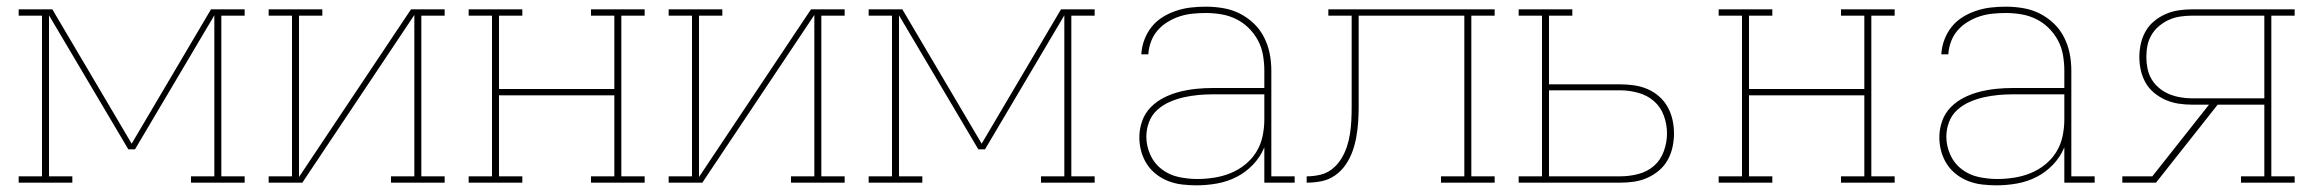

<svg xmlns="http://www.w3.org/2000/svg" viewBox="-20 -548 6940 576"><path d="M36 0V-19H106V-501H36V-520H137L375 -117L613 -520H714V-501H644V-19H714V0H553V-19H623V-502L385 -100H365L127 -502V-19H197V0Z M786 0V-19H856V-501H786V-520H947V-501H877V-17L1213 -520H1314V-501H1244V-19H1314V0H1153V-19H1223V-503L887 0Z M1386 0V-19H1456V-501H1386V-520H1547V-501H1477V-281H1823V-501H1753V-520H1914V-501H1844V-19H1914V0H1753V-19H1823V-262H1477V-19H1547V0Z M1986 0V-19H2056V-501H1986V-520H2147V-501H2077V-17L2413 -520H2514V-501H2444V-19H2514V0H2353V-19H2423V-503L2087 0Z M2586 0V-19H2656V-501H2586V-520H2687L2925 -117L3163 -520H3264V-501H3194V-19H3264V0H3103V-19H3173V-502L2935 -100H2915L2677 -502V-19H2747V0Z M3569 8Q3548 8 3526.5 5.5Q3505 3 3485.5 -4.5Q3466 -12 3449 -25Q3432 -38 3420.5 -56Q3409 -74 3403.5 -94.5Q3398 -115 3398 -136Q3398 -161 3406.5 -185Q3415 -209 3433 -227Q3451 -245 3473.5 -256Q3496 -267 3520 -273Q3544 -279 3569 -281.5Q3594 -284 3619 -284H3773V-336Q3773 -359 3769 -382.5Q3765 -406 3754 -426.5Q3743 -447 3726.5 -463.5Q3710 -480 3689 -490.5Q3668 -501 3644.5 -505Q3621 -509 3598 -509Q3578 -509 3558 -507Q3538 -505 3519.5 -499Q3501 -493 3483.5 -482.5Q3466 -472 3453 -457Q3440 -442 3433 -423Q3426 -404 3425 -385H3404Q3405 -407 3413 -428.5Q3421 -450 3435 -467.5Q3449 -485 3468.5 -497Q3488 -509 3509.5 -516Q3531 -523 3553 -525.5Q3575 -528 3598 -528Q3624 -528 3650 -523.5Q3676 -519 3699 -507.5Q3722 -496 3741 -478Q3760 -460 3772 -436.5Q3784 -413 3789 -387.5Q3794 -362 3794 -336V-19H3864V0H3773V-106Q3761 -77 3739 -54Q3717 -31 3689.5 -17Q3662 -3 3631 2.5Q3600 8 3569 8ZM3572 -11Q3597 -11 3622.5 -15Q3648 -19 3671.5 -28.5Q3695 -38 3715 -54Q3735 -70 3748.5 -91.5Q3762 -113 3767.5 -138.5Q3773 -164 3773 -189V-265H3619Q3597 -265 3575 -263Q3553 -261 3531 -256Q3509 -251 3488.5 -242Q3468 -233 3451.5 -218Q3435 -203 3427 -181.5Q3419 -160 3419 -138Q3419 -110 3431 -83.5Q3443 -57 3465.5 -40Q3488 -23 3516 -17Q3544 -11 3572 -11Z M3900 0V-19Q3920 -19 3940 -23.5Q3960 -28 3976 -40.5Q3992 -53 4003 -70.5Q4014 -88 4020.5 -107.5Q4027 -127 4030 -147Q4033 -167 4034 -187Q4035 -207 4035 -227.5Q4035 -248 4035 -268V-501H3965V-520H4464V-501H4394V-19H4464V0H4303V-19H4373V-501H4056V-273Q4056 -250 4056 -227.5Q4056 -205 4054.5 -182.5Q4053 -160 4049 -137.5Q4045 -115 4037.5 -94Q4030 -73 4017 -54Q4004 -35 3985.5 -22Q3967 -9 3945 -4.5Q3923 0 3900 0Z M4536 0V-19H4606V-501H4536V-520H4697V-501H4627V-295H4841Q4862 -295 4882.5 -292Q4903 -289 4922 -281Q4941 -273 4957 -259Q4973 -245 4983 -227Q4993 -209 4997.5 -188.5Q5002 -168 5002 -148Q5002 -127 4997.5 -106.5Q4993 -86 4983 -68Q4973 -50 4957 -36.5Q4941 -23 4922 -14.5Q4903 -6 4882.5 -3Q4862 0 4841 0ZM4627 -19H4841Q4868 -19 4895 -26Q4922 -33 4942 -50.5Q4962 -68 4971.5 -94.5Q4981 -121 4981 -148Q4981 -175 4971.5 -201Q4962 -227 4942 -244.5Q4922 -262 4895 -269.5Q4868 -277 4841 -277H4627Z M5136 0V-19H5206V-501H5136V-520H5297V-501H5227V-281H5573V-501H5503V-520H5664V-501H5594V-19H5664V0H5503V-19H5573V-262H5227V-19H5297V0Z M5969 8Q5948 8 5926.5 5.5Q5905 3 5885.5 -4.5Q5866 -12 5849 -25Q5832 -38 5820.5 -56Q5809 -74 5803.5 -94.5Q5798 -115 5798 -136Q5798 -161 5806.5 -185Q5815 -209 5833 -227Q5851 -245 5873.5 -256Q5896 -267 5920 -273Q5944 -279 5969 -281.5Q5994 -284 6019 -284H6173V-336Q6173 -359 6169 -382.5Q6165 -406 6154 -426.5Q6143 -447 6126.5 -463.5Q6110 -480 6089 -490.5Q6068 -501 6044.5 -505Q6021 -509 5998 -509Q5978 -509 5958 -507Q5938 -505 5919.5 -499Q5901 -493 5883.5 -482.5Q5866 -472 5853 -457Q5840 -442 5833 -423Q5826 -404 5825 -385H5804Q5805 -407 5813 -428.5Q5821 -450 5835 -467.5Q5849 -485 5868.5 -497Q5888 -509 5909.5 -516Q5931 -523 5953 -525.5Q5975 -528 5998 -528Q6024 -528 6050 -523.5Q6076 -519 6099 -507.5Q6122 -496 6141 -478Q6160 -460 6172 -436.5Q6184 -413 6189 -387.5Q6194 -362 6194 -336V-19H6264V0H6173V-106Q6161 -77 6139 -54Q6117 -31 6089.5 -17Q6062 -3 6031 2.5Q6000 8 5969 8ZM5972 -11Q5997 -11 6022.5 -15Q6048 -19 6071.5 -28.5Q6095 -38 6115 -54Q6135 -70 6148.5 -91.5Q6162 -113 6167.5 -138.5Q6173 -164 6173 -189V-265H6019Q5997 -265 5975 -263Q5953 -261 5931 -256Q5909 -251 5888.5 -242Q5868 -233 5851.5 -218Q5835 -203 5827 -181.5Q5819 -160 5819 -138Q5819 -110 5831 -83.5Q5843 -57 5865.5 -40Q5888 -23 5916 -17Q5944 -11 5972 -11Z M6347 0V-19H6437L6607 -234H6556Q6536 -234 6516 -237Q6496 -240 6477.5 -248Q6459 -256 6443 -269Q6427 -282 6417 -299.5Q6407 -317 6402.5 -337Q6398 -357 6398 -377Q6398 -397 6402.5 -417Q6407 -437 6417 -454.5Q6427 -472 6443 -485Q6459 -498 6477.5 -506Q6496 -514 6516 -517Q6536 -520 6556 -520H6864V-501H6794V-19H6864V0H6703V-19H6773V-234H6633L6448 0ZM6556 -253H6773V-501H6556Q6539 -501 6521.5 -498.5Q6504 -496 6488 -489Q6472 -482 6458 -470.5Q6444 -459 6435 -444Q6426 -429 6422.5 -412Q6419 -395 6419 -377Q6419 -360 6422.5 -342.5Q6426 -325 6435 -310Q6444 -295 6458 -283.5Q6472 -272 6488 -265.5Q6504 -259 6521.5 -256Q6539 -253 6556 -253Z"/></svg>

Font: Iosevka Etoile Thin
Style: Regular
Weight: 100
Designer: Belleve Invis
Foundry: Belleve Invis
Version: Version 22.1.2; ttfautohint (v1.8.4)